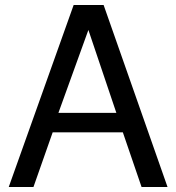

<svg xmlns="http://www.w3.org/2000/svg" viewBox="-20 -749 706 769"><path d="M446 -297 334 -629 214 -297ZM472 -219H191L114 0H15L275 -729H395L651 0H547Z"/></svg>

Font: Autonym
Style: Regular
Weight: 500
Version: Version 1.0.20131126